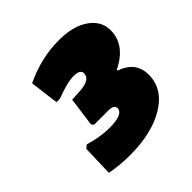

<svg xmlns="http://www.w3.org/2000/svg" viewBox="-121 -802 596 596"><g transform="rotate(-45 177.0 -503.5)"><path d="M219 -708Q280 -708 317 -682.5Q354 -657 354 -616Q354 -552 281 -516V-512Q340 -492 340 -435Q340 -373 279.5 -336Q219 -299 122 -299Q77 -299 37 -307L40 -409L51 -418Q96 -404 137 -404Q198 -404 198 -430Q198 -445 172 -445H110L104 -453L117 -548L150 -550Q201 -552 201 -580Q201 -597 172 -597Q144 -597 92 -577H77L65 -672Q140 -708 219 -708Z"/></g></svg>

Font: Alegreya Sans SC Black
Style: Italic
Weight: 900
Italic angle: -7°
Designer: Juan Pablo del Peral
Foundry: Huerta Tipografica
Version: Version 2.007